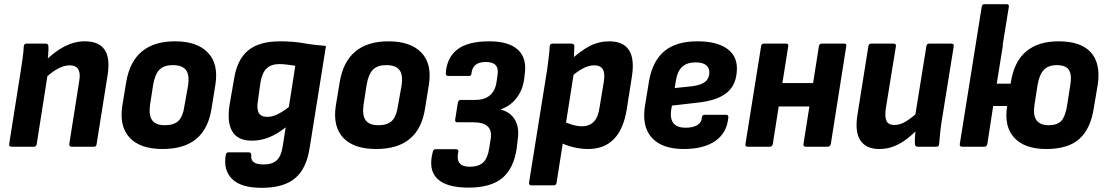

<svg xmlns="http://www.w3.org/2000/svg" viewBox="-20 -703 5304 920"><path d="M323 0Q311 0 312 -13L360 -317Q372 -390 314 -390Q287 -390 256.5 -373.5Q226 -357 190 -322L193 -407Q241 -456 289 -480.5Q337 -505 386 -505Q454 -505 481.5 -464.5Q509 -424 495 -339L443 -13Q442 0 431 0ZM36 0Q22 0 24 -13L80 -367Q85 -398 89 -428.5Q93 -459 94 -481Q95 -494 107 -494H199Q211 -494 212 -482Q213 -467 211 -443.5Q209 -420 207 -400L210 -357L156 -13Q154 0 143 0Z M759 11Q652 11 601.5 -43Q551 -97 566 -196L585 -311Q618 -505 819 -505Q924 -505 976 -451Q1028 -397 1012 -297L994 -185Q979 -86 920.5 -37.5Q862 11 759 11ZM770 -103Q814 -103 835.5 -124.5Q857 -146 864 -197L881 -292Q889 -344 871 -367.5Q853 -391 808 -391Q766 -391 744.5 -369.5Q723 -348 714 -298L699 -201Q692 -151 709 -127Q726 -103 770 -103Z M1322 -505Q1384 -505 1435 -496Q1486 -487 1542 -483L1464 4Q1449 105 1394 151Q1339 197 1234 197Q1134 197 1091.5 154Q1049 111 1062 39Q1064 27 1074 27H1172Q1184 27 1184 40Q1181 62 1195 73.5Q1209 85 1244 85Q1284 85 1305.5 65.5Q1327 46 1334 2L1349 -93Q1309 -61 1269.5 -45Q1230 -29 1187 -29Q1120 -29 1093.5 -72.5Q1067 -116 1080 -201L1101 -321Q1115 -416 1168 -460.5Q1221 -505 1322 -505ZM1260 -143Q1284 -143 1309 -155Q1334 -167 1364 -190L1395 -388Q1379 -390 1358.5 -393Q1338 -396 1319 -396Q1280 -396 1258 -375.5Q1236 -355 1228 -308L1216 -221Q1209 -181 1220 -162Q1231 -143 1260 -143Z M1782 11Q1675 11 1624.5 -43Q1574 -97 1589 -196L1608 -311Q1641 -505 1842 -505Q1947 -505 1999 -451Q2051 -397 2035 -297L2017 -185Q2002 -86 1943.5 -37.5Q1885 11 1782 11ZM1793 -103Q1837 -103 1858.5 -124.5Q1880 -146 1887 -197L1904 -292Q1912 -344 1894 -367.5Q1876 -391 1831 -391Q1789 -391 1767.5 -369.5Q1746 -348 1737 -298L1722 -201Q1715 -151 1732 -127Q1749 -103 1793 -103Z M2225 196Q2118 196 2074.5 152.5Q2031 109 2054 24Q2057 12 2067 12H2165Q2178 12 2176 24Q2168 60 2181.5 78Q2195 96 2231 96Q2273 96 2295 75.5Q2317 55 2324 8L2331 -36Q2338 -77 2317 -97Q2296 -117 2249 -117H2171Q2165 -117 2162.5 -120.5Q2160 -124 2161 -130L2174 -212Q2175 -217 2178.5 -220.5Q2182 -224 2186 -224H2256Q2300 -224 2326 -245Q2352 -266 2359 -308L2363 -337Q2370 -373 2356 -389.5Q2342 -406 2308 -406Q2276 -406 2259 -392.5Q2242 -379 2239 -351Q2239 -339 2227 -339H2127Q2116 -339 2116 -352Q2121 -427 2171.5 -466Q2222 -505 2324 -505Q2419 -505 2462.5 -464Q2506 -423 2494 -345L2491 -319Q2483 -269 2454.5 -232.5Q2426 -196 2380 -179V-178Q2427 -165 2448 -128Q2469 -91 2461 -37L2456 7Q2442 104 2387 150Q2332 196 2225 196Z M2798 11Q2762 11 2724 1.5Q2686 -8 2663 -22L2676 -124Q2696 -113 2721 -105.5Q2746 -98 2769 -98Q2805 -98 2826 -120.5Q2847 -143 2853 -189L2873 -310Q2880 -352 2868.5 -371Q2857 -390 2827 -390Q2801 -390 2772 -374.5Q2743 -359 2706 -326L2709 -411Q2762 -460 2806 -482.5Q2850 -505 2899 -505Q2966 -505 2993.5 -463.5Q3021 -422 3008 -337L2983 -179Q2968 -84 2921.5 -36.5Q2875 11 2798 11ZM2526 185Q2514 185 2515 172L2602 -371Q2606 -402 2609.5 -430Q2613 -458 2614 -481Q2615 -494 2627 -494H2719Q2731 -494 2732 -482Q2732 -468 2731 -446.5Q2730 -425 2728 -409L2730 -356L2647 172Q2645 185 2634 185Z M3256 11Q3152 11 3103 -43.5Q3054 -98 3071 -199L3090 -315Q3107 -411 3163.5 -458Q3220 -505 3321 -505Q3413 -505 3462 -471Q3511 -437 3511 -376Q3511 -300 3465 -260.5Q3419 -221 3321 -211L3200 -197L3196 -177Q3190 -133 3207.5 -112Q3225 -91 3265 -91Q3300 -91 3321 -103.5Q3342 -116 3343 -140Q3345 -153 3356 -153H3459Q3471 -153 3470 -140Q3463 -66 3407.5 -27.5Q3352 11 3256 11ZM3213 -281 3299 -290Q3341 -296 3360 -312Q3379 -328 3379 -357Q3379 -379 3362.5 -391.5Q3346 -404 3313 -404Q3272 -404 3249 -383Q3226 -362 3219 -319Z M3841 0Q3828 0 3830 -13L3904 -482Q3906 -494 3918 -494H4025Q4038 -494 4035 -482L3961 -13Q3958 0 3946 0ZM3562 0Q3550 0 3552 -13L3627 -482Q3629 -494 3640 -494H3747Q3759 -494 3757 -482L3683 -13Q3680 0 3669 0ZM3698 -193 3717 -305H3900L3882 -193Z M4193 11Q4130 11 4102.5 -30.5Q4075 -72 4089 -155L4141 -482Q4143 -494 4154 -494H4261Q4275 -494 4273 -482L4224 -180Q4219 -140 4228.5 -122Q4238 -104 4266 -104Q4294 -104 4324 -123Q4354 -142 4387 -174L4383 -89Q4357 -62 4327.5 -39Q4298 -16 4265 -2.5Q4232 11 4193 11ZM4377 0Q4365 0 4364 -13Q4363 -30 4364.5 -50.5Q4366 -71 4369 -91L4364 -141L4419 -482Q4421 -494 4432 -494H4539Q4552 -494 4550 -481L4493 -127Q4488 -96 4485 -67.5Q4482 -39 4480 -13Q4480 0 4467 0Z M4644 -420 4684 -670Q4686 -683 4697 -683H4804Q4816 -683 4814 -670L4774 -423ZM4993 11Q4890 11 4840 -43Q4790 -97 4806 -196L4824 -311Q4840 -409 4897.5 -457Q4955 -505 5052 -505Q5160 -505 5207.5 -451.5Q5255 -398 5240 -297L5221 -185Q5206 -86 5152 -37.5Q5098 11 4993 11ZM4590 0Q4577 0 4579 -13L4654 -482Q4656 -494 4668 -494H4775Q4788 -494 4785 -482L4756 -302H4880L4863 -195H4739L4711 -13Q4708 0 4697 0ZM5004 -103Q5047 -103 5066 -124.5Q5085 -146 5093 -197L5108 -292Q5117 -344 5102 -367.5Q5087 -391 5043 -391Q5005 -391 4983 -369.5Q4961 -348 4952 -298L4937 -201Q4929 -151 4946.5 -127Q4964 -103 5004 -103Z"/></svg>

Font: Sofia Sans Semi Condensed ExtraBold
Style: Italic
Weight: 800
Italic angle: -9°
Version: Version 4.100